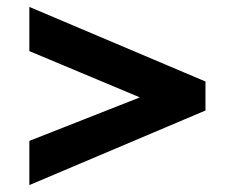

<svg xmlns="http://www.w3.org/2000/svg" viewBox="-20 -540 680 556"><path d="M65 -392V-520L575 -304V-220L65 -4V-132L385 -258Z"/></svg>

Font: Venryn Sans SemiBold
Style: Regular
Weight: 600
Designer: Owen Earl, indestructible type* (font) & Cristiano Sobral (main changes)
Version: Version 3.60;October 28, 2020;FontCreator 13.0.0.2681 64-bit